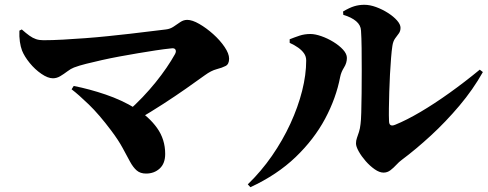

<svg xmlns="http://www.w3.org/2000/svg" viewBox="-20 -754 2040 802"><path d="M512 -287Q546 -317 575.5 -348Q605 -379 630 -410Q655 -441 675.5 -471Q696 -501 711 -528Q717 -539 713 -546.5Q709 -554 696 -552Q666 -549 630 -543.5Q594 -538 555.5 -531.5Q517 -525 479 -518Q441 -511 405.5 -503Q370 -495 340 -487.5Q310 -480 289 -472Q276 -467 261.5 -456Q247 -445 232 -436Q217 -427 201 -427Q180 -427 153 -445.5Q126 -464 104 -491Q82 -518 72 -543Q66 -559 63 -580Q60 -601 61 -626L71 -631Q89 -615 103 -605Q117 -595 130.5 -590.5Q144 -586 161 -586Q199 -586 243.5 -588.5Q288 -591 335.5 -594.5Q383 -598 431 -603Q479 -608 523.5 -613Q568 -618 606.5 -623Q645 -628 673 -631Q691 -633 705.5 -643Q720 -653 733.5 -662Q747 -671 762 -671Q783 -671 812.5 -654Q842 -637 870.5 -611.5Q899 -586 918 -558Q937 -530 937 -509Q937 -486 922.5 -478.5Q908 -471 885 -465Q862 -459 836 -440Q800 -414 756.5 -383.5Q713 -353 662 -320Q611 -287 553 -253ZM590 -29Q566 -29 551 -42Q536 -55 523 -79Q510 -103 492.5 -135.5Q475 -168 445 -208Q394 -276 351 -317.5Q308 -359 279 -381L288 -395Q354 -382 421.5 -359Q489 -336 545.5 -301.5Q602 -267 636 -219.5Q670 -172 670 -111Q670 -71 647 -50Q624 -29 590 -29Z M1582 -33Q1565 -33 1545 -47Q1525 -61 1507.5 -81Q1490 -101 1478.5 -121.5Q1467 -142 1467 -155Q1467 -167 1471 -178Q1475 -189 1479.5 -203Q1484 -217 1486 -236Q1488 -249 1489 -283.5Q1490 -318 1490.5 -364.5Q1491 -411 1491 -460Q1491 -509 1490.5 -553Q1490 -597 1488 -626Q1487 -649 1467.5 -665.5Q1448 -682 1414 -692L1413 -706Q1440 -722 1460 -728Q1480 -734 1502 -734Q1525 -734 1551 -724.5Q1577 -715 1600.5 -700Q1624 -685 1638.5 -668.5Q1653 -652 1653 -638Q1653 -624 1646 -614.5Q1639 -605 1630.5 -593.5Q1622 -582 1619 -562Q1616 -543 1613.5 -511.5Q1611 -480 1609 -443.5Q1607 -407 1606 -370Q1605 -333 1604.5 -301.5Q1604 -270 1605 -249Q1605 -222 1631 -233Q1678 -252 1736.5 -286.5Q1795 -321 1858.5 -366.5Q1922 -412 1984 -463L1997 -453Q1956 -380 1899 -312.5Q1842 -245 1779.5 -187.5Q1717 -130 1658 -86Q1647 -78 1635.5 -65.5Q1624 -53 1611 -43Q1598 -33 1582 -33ZM1015 16Q1071 -38 1116 -103Q1161 -168 1193 -237.5Q1225 -307 1242 -374.5Q1259 -442 1259 -501Q1259 -518 1250 -531Q1241 -544 1225.5 -555Q1210 -566 1190 -575V-590Q1210 -598 1231 -605Q1252 -612 1277 -612Q1296 -612 1322 -603Q1348 -594 1372.5 -579Q1397 -564 1413 -546.5Q1429 -529 1429 -512Q1429 -491 1417 -472Q1405 -453 1401 -433Q1384 -344 1338 -258Q1292 -172 1215 -98Q1138 -24 1026 28Z"/></svg>

Font: Noto Serif SC ExtraLight Black
Style: Regular
Weight: 900
Version: Version 2.002-H1;hotconv 1.1.0;makeotfexe 2.6.0